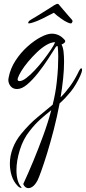

<svg xmlns="http://www.w3.org/2000/svg" viewBox="-20 -555 444 992"><path d="M127 417Q109 417 100 396Q126 340 152.5 276Q179 212 203.5 145Q228 78 245 14Q217 36 188 62Q159 88 133 122Q100 163 82.5 219.5Q65 276 65 324Q65 382 89 411Q92 414 92 415Q92 415 91.5 415.5Q91 416 90 416Q86 416 80.5 413Q75 410 70 404Q50 383 40.5 353.5Q31 324 31 290Q31 251 46 211Q61 171 90 136Q132 85 173 51.5Q214 18 252 -14Q267 -73 273 -129Q278 -173 279.5 -206Q281 -239 281 -264Q281 -280 280 -293Q279 -306 278 -317L270 -315Q253 -288 229 -251Q205 -214 177 -178.5Q149 -143 121 -119Q93 -95 68 -95Q47 -95 35 -109.5Q23 -124 23 -143Q23 -148 25 -156Q34 -202 60.5 -242.5Q87 -283 121.5 -314Q156 -345 190 -363Q224 -381 248 -381Q266 -381 282.5 -373.5Q299 -366 314 -349Q317 -346 317 -342Q317 -333 298 -325Q306 -310 308.5 -286.5Q311 -263 311 -237Q311 -194 306 -147Q301 -100 293 -52Q319 -78 343 -111Q367 -144 389 -190Q395 -202 400 -202Q404 -202 404 -195Q404 -184 394.5 -163Q385 -142 372 -120Q359 -98 346 -82Q333 -66 318.5 -50.5Q304 -35 288 -21Q275 48 258 114Q241 180 224 235Q207 290 193.5 327.5Q180 365 174 377Q162 399 150 408Q138 417 127 417ZM81 -136Q95 -136 116 -152Q137 -168 160 -192.5Q183 -217 204.5 -245Q226 -273 242.5 -297.5Q259 -322 265 -337Q244 -337 219.5 -322.5Q195 -308 171 -285Q147 -262 126 -237Q105 -212 91.5 -190Q78 -168 74 -156Q71 -149 71 -145Q71 -136 81 -136ZM129 -434Q124 -434 127 -442Q130 -448 144 -456Q150 -459 167 -469.5Q184 -480 204 -492.5Q224 -505 240 -515Q256 -525 260 -528Q265 -530 269 -532.5Q273 -535 277 -535Q281 -535 283.5 -532.5Q286 -530 287 -528Q291 -524 304 -508Q317 -492 331 -476.5Q345 -461 349 -456Q357 -448 354 -442Q351 -434 346 -434Q339 -434 327 -440Q315 -445 293.5 -460.5Q272 -476 258 -489Q234 -476 202.5 -460.5Q171 -445 154 -440Q136 -434 129 -434Z"/></svg>

Font: Comforter
Style: Regular
Weight: 400
Designer: Robert E. Leuschke
Foundry: Robert E. Leuschke
Version: Version 1.013; ttfautohint (v1.8.3)